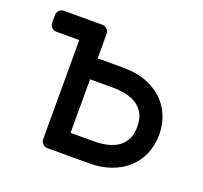

<svg xmlns="http://www.w3.org/2000/svg" viewBox="-97 -631 783 741"><g transform="rotate(20 294.5 -260.0)"><path d="M167 0Q156 0 148 -8Q140 -16 140 -27V-434H46Q35 -434 27 -442Q19 -450 19 -461V-493Q19 -504 27 -512Q35 -520 46 -520H204Q215 -520 223 -512Q231 -504 231 -493V-392H339Q387 -392 426.5 -378Q466 -364 494.5 -338.5Q523 -313 539 -276.5Q555 -240 555 -196Q555 -152 539 -115.5Q523 -79 494.5 -53.5Q466 -28 426.5 -14Q387 0 339 0ZM465 -196Q465 -226 454.5 -247Q444 -268 425.5 -281Q407 -294 381 -300Q355 -306 325 -306H231V-86H325Q355 -86 381 -92Q407 -98 425.5 -111Q444 -124 454.5 -145Q465 -166 465 -196Z"/></g></svg>

Font: Rubik
Style: Regular
Weight: 400
Designer: Hubert & Fischer
Foundry: Hubert & Fischer
Version: Version 1.002; ttfautohint (v1.6)